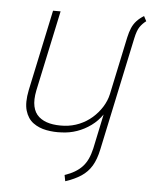

<svg xmlns="http://www.w3.org/2000/svg" viewBox="-52 -556 641 811"><g transform="rotate(5 268.5 -150.0)"><path d="M537 -491 526 -512Q508 -501 495.5 -487.5Q483 -474 475.5 -456.5Q468 -439 463 -416L411 -171Q405 -143 388.5 -116.5Q372 -90 348 -69Q324 -48 294 -35.5Q264 -23 231 -21Q196 -19 168.5 -25.5Q141 -32 122.5 -48Q104 -64 98 -91.5Q92 -119 100 -159L173 -501H141L68 -158Q57 -104 67 -70.5Q77 -37 101 -19.5Q125 -2 157 4Q189 10 221 8Q255 7 286.5 -4Q318 -15 345.5 -35Q373 -55 392 -83L361 64Q355 90 346 109Q337 128 324 142Q311 156 292.5 167Q274 178 250 186L255 212Q295 199 322 181Q349 163 365.5 135.5Q382 108 391 65L493 -415Q500 -448 510.5 -463.5Q521 -479 537 -491Z"/></g></svg>

Font: Advent Pro ExtraLight
Style: Italic
Weight: 250
Italic angle: -12°
Version: Version 3.000